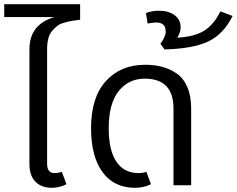

<svg xmlns="http://www.w3.org/2000/svg" viewBox="-39 -881 1126 913"><path d="M342 -787Q316 -784 304 -782Q292 -780 269.5 -774Q247 -768 235 -759Q223 -750 210 -735.5Q197 -721 191 -698.5Q185 -676 185 -647V-102Q185 -58 220 -58Q238 -58 255 -64L277 -5Q245 12 207 12Q158 12 129.5 -17Q101 -46 101 -100V-647Q101 -765 220 -800H-19V-861H342Z M603 12Q503 12 448.5 -62.5Q394 -137 394 -271Q394 -418 464.5 -495.5Q535 -573 651 -573Q695 -573 731.5 -563.5Q768 -554 800.5 -532Q833 -510 851.5 -467.5Q870 -425 870 -365V0H786V-365Q786 -507 649 -507Q573 -507 525.5 -448Q478 -389 478 -271Q478 -166 514.5 -112Q551 -58 619 -58Q641 -58 657 -64L679 -5Q645 12 603 12Z M1009 -827 1067 -805Q1024 -718 950.5 -683.5Q877 -649 743 -646L724 -673Q749 -707 749 -731Q749 -774 704 -774Q686 -774 663 -769L655 -819Q683 -830 717 -830Q762 -830 791 -809Q820 -788 820 -750Q820 -727 804 -702Q886 -706 932.5 -735.5Q979 -765 1009 -827Z"/></svg>

Font: FiraGO Book
Style: Regular
Weight: 350
Designer: bBox Type
Foundry: bBox Type GmbH
Version: Version 1.001;PS 001.001;hotconv 1.0.88;makeotf.lib2.5.64775